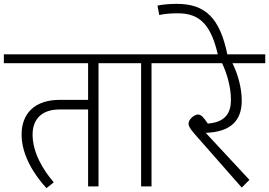

<svg xmlns="http://www.w3.org/2000/svg" viewBox="-36 -967 1396 996"><path d="M603 -685H-16V-639H421V-449H274C146 -449 76 -380 76 -269C76 -157 147 -54 205 9L243 -21C187 -86 133 -176 133 -269C133 -348 180 -399 272 -399H421V0H475V-639H603Z M878 -685H570V-639H696V0H750V-639H878Z M1340 -685H846V-639H1116C1142 -585 1162 -514 1162 -449C1162 -382 1134 -333 1042 -326C1021 -357 1008 -373 991 -373C974 -373 942 -350 942 -325C942 -315 948 -302 970 -276L1218 6L1258 -34L1031 -278C1160 -282 1218 -341 1218 -444C1218 -512 1198 -582 1170 -639H1340Z M1096 -675 1144 -682C1105 -873 1030 -947 881 -947C838 -947 805 -943 781 -938L790 -889C817 -895 845 -898 887 -898C1004 -898 1061 -834 1096 -675Z"/></svg>

Font: FiraGO Light
Style: Regular
Weight: 300
Designer: bBox Type
Foundry: bBox Type GmbH
Version: Version 1.001;PS 001.001;hotconv 1.0.88;makeotf.lib2.5.64775